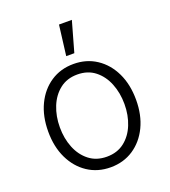

<svg xmlns="http://www.w3.org/2000/svg" viewBox="-141 -871 873 986"><g transform="rotate(-20 295.5 -378.0)"><path d="M295.5 11.4Q224.8 11.4 170.6 -24.5Q116.5 -60.4 85.9 -123.8Q55.4 -187.1 55.4 -270.2Q55.4 -354 85.9 -417.6Q116.5 -481.2 170.6 -517Q224.8 -552.9 295.5 -552.9Q366.1 -552.9 420.3 -517Q474.4 -481.2 505 -417.6Q535.5 -354 535.5 -270.2Q535.5 -187.1 505 -123.8Q474.4 -60.4 420.3 -24.5Q366.1 11.4 295.5 11.4ZM295.5 -46.5Q352.3 -46.5 391.5 -77.1Q430.8 -107.6 451.3 -158.4Q471.9 -209.2 471.9 -270.2Q471.9 -331.3 451.3 -382.5Q430.8 -433.6 391.5 -464.5Q352.3 -495.4 295.5 -495.4Q239 -495.4 199.6 -464.5Q160.2 -433.6 139.6 -382.5Q119 -331.3 119 -270.2Q119 -209.2 139.6 -158.4Q160.2 -107.6 199.6 -77.1Q239 -46.5 295.5 -46.5ZM274.9 -603.3 295.5 -768.5H365.8L319.2 -603.3Z"/></g></svg>

Font: Inter Zeller Light
Style: Regular
Weight: 300
Designer: Rasmus Andersson; Joe Bland
Foundry: zeller
Version: Version 3.015;git-dec3a8cb1